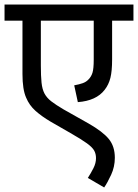

<svg xmlns="http://www.w3.org/2000/svg" viewBox="-20 -642 608 846"><path d="M568 -551H474V-380Q474 -329 466.5 -299Q459 -269 441 -246Q404 -198 323 -192L307 -266Q329 -270 344.5 -275.5Q360 -281 370 -292Q382 -304 387.5 -321.5Q393 -339 393 -380V-551H160V-353Q160 -307 163 -278Q166 -249 176 -230Q186 -211 206 -195.5Q226 -180 260 -160L370 -98Q433 -62 459.5 -29.5Q486 3 486 53Q486 93 469.5 128.5Q453 164 439 184L367 142Q380 122 391.5 99.5Q403 77 403 55Q403 36 395 21.5Q387 7 363 -10.5Q339 -28 290 -56L203 -106Q164 -129 136.5 -153.5Q109 -178 95 -212Q79 -248 79 -316V-551H0V-622H568Z"/></svg>

Font: RS Noto Sans
Style: Regular
Weight: 400
Designer: Monotype Design Team
Foundry: Monotype Imaging Inc.
Version: Version 3.10